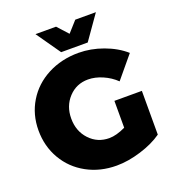

<svg xmlns="http://www.w3.org/2000/svg" viewBox="-162 -1035 1063 1174"><g transform="rotate(-20 370.0 -448.5)"><path d="M485.8 -753.9H313L203.1 -911.1H336.9L399.9 -841.8L461.9 -911.1H596.2ZM517.1 -188V-362.8H695.8V-78.1Q638.7 -37.6 554.9 -11.7Q471.2 14.2 396 14.2Q289.1 14.2 202.9 -33Q116.7 -80.1 67.9 -163.8Q19 -247.6 19 -351.1Q19 -454.1 69.3 -537.1Q119.6 -620.1 209.2 -667Q298.8 -713.9 410.2 -713.9Q490.2 -713.9 570.3 -684.6Q650.4 -655.3 706.1 -606L587.9 -463.9Q551.8 -499 503.4 -520Q455.1 -541 409.2 -541Q333.5 -541 282.7 -486.6Q231.9 -432.1 231.9 -351.1Q231.9 -268.6 283.2 -213.9Q334.5 -159.2 411.1 -159.2Q456.5 -159.2 517.1 -188Z"/></g></svg>

Font: Montserrat arm ExtraBold
Style: Regular
Weight: 800
Designer: Julieta Ulanovsky
Foundry: Julieta Ulanovsky
Version: Version 6.000;PS 006.000;hotconv 1.0.88;makeotf.lib2.5.64775